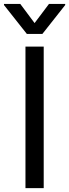

<svg xmlns="http://www.w3.org/2000/svg" viewBox="-45 -967 355 987"><path d="M179.7 -727.3H85.9V0H179.7ZM-24.5 -941.1 93 -792.6H172.9L290.1 -941.1V-946.7H206.7L132.8 -848.4L59.3 -946.7H-24.5Z"/></svg>

Font: Margiela Sans Text
Style: Regular
Weight: 400
Designer: Stefan Endress, Andreas Faust
Version: Version 1.100;FEAKit 1.0